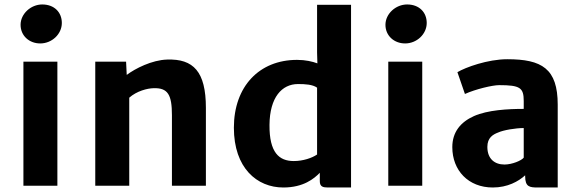

<svg xmlns="http://www.w3.org/2000/svg" viewBox="-20 -833 2596 861"><path d="M85 0H237.3V-556.6H85ZM160.6 -638.2C212.4 -638.2 257.3 -679.7 257.3 -730C257.3 -777.8 223.6 -813 169.4 -813C118.7 -813 72.3 -771.5 72.3 -721.7C72.3 -672.9 110.8 -638.2 160.6 -638.2Z M407.2 0H559.6V-395C593.3 -424.8 640.6 -437 668.9 -437.5C732.9 -439.5 751 -408.2 751 -316.4V0H903.3V-349.1C903.3 -512.2 847.2 -569.8 729.5 -565.9C661.1 -564 585.9 -525.4 548.3 -497.1L545.4 -556.6H407.2Z M1028.8 -260.3C1028.8 -79.6 1132.3 7.8 1250.5 7.8C1341.3 7.8 1388.7 -32.2 1414.1 -58.1V-20.5C1414.1 4.4 1428.7 7.8 1450.7 7.8H1554.2V-811.5H1401.9V-597.7L1403.3 -548.8C1381.3 -557.1 1350.1 -564.5 1312 -564.5C1142.6 -564.5 1028.8 -445.3 1028.8 -260.3ZM1297.4 -110.8C1231.4 -110.8 1187.5 -148.9 1188.5 -272.9C1189.5 -396.5 1244.1 -456.1 1316.4 -456.1C1349.6 -456.1 1381.8 -454.1 1401.9 -439.9V-140.1C1378.9 -124.5 1339.4 -110.8 1297.4 -110.8Z M1721.2 0H1873.5V-556.6H1721.2ZM1796.9 -638.2C1848.6 -638.2 1893.6 -679.7 1893.6 -730C1893.6 -777.8 1859.9 -813 1805.7 -813C1754.9 -813 1708.5 -771.5 1708.5 -721.7C1708.5 -672.9 1747.1 -638.2 1796.9 -638.2Z M2008.3 -173.3C2008.3 -68.4 2080.6 7.8 2189.9 7.8C2255.9 7.8 2305.2 -19.5 2335 -46.9V-43C2335 5.4 2355 7.8 2392.1 7.8H2481V-363.8C2481 -525.4 2409.7 -567.4 2254.9 -567.4C2167 -567.4 2066.9 -530.8 2031.2 -509.3L2064.9 -411.6C2112.3 -433.1 2188.5 -451.2 2218.3 -451.2C2312.5 -451.2 2328.6 -439.5 2328.6 -379.9V-344.7C2258.3 -344.7 2167 -339.8 2105.5 -312.5C2045.4 -285.6 2008.3 -240.7 2008.3 -173.3ZM2165.5 -174.3C2165.5 -215.8 2190.9 -230 2213.9 -238.8C2236.8 -249.5 2292 -258.8 2328.6 -258.8V-126C2318.4 -112.8 2276.4 -95.2 2242.2 -95.2C2198.7 -95.2 2165.5 -120.1 2165.5 -174.3Z"/></svg>

Font: Merriweather Sans
Style: Bold
Weight: 700
Designer: Eben Sorkin ( eben@eyebytes.com )
Foundry: Eben Sorkin
Version: Version 1.003